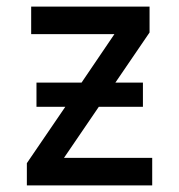

<svg xmlns="http://www.w3.org/2000/svg" viewBox="-20 -559 540 579"><path d="M61 0V-67L177 -237H90V-310H226L325 -456H74V-539H431V-461L328 -310H411V-237H278L173 -83H439V0Z"/></svg>

Font: Noto Sans Mono ExtraCondensed Medium
Style: Regular
Weight: 500
Width: 2
Designer: Monotype Design Team
Foundry: Monotype Imaging Inc.
Version: Version 2.014